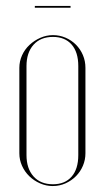

<svg xmlns="http://www.w3.org/2000/svg" viewBox="-20 -619 352 645"><path d="M158 -501Q180 -501 200 -492.5Q220 -484 235 -469Q250 -454 258.5 -434Q267 -414 267 -391V-104Q267 -82 258.5 -62Q250 -42 235 -27Q220 -12 200 -3Q180 6 157 6Q135 6 114.5 -3Q94 -12 78.5 -27Q63 -42 54 -62Q45 -82 45 -104V-391Q45 -413 54 -433Q63 -453 79 -468Q95 -483 115.5 -492Q136 -501 158 -501ZM158 -495Q116 -495 92.5 -468.5Q69 -442 69 -397V-98Q69 -53 92.5 -26.5Q116 0 158 0Q198 0 220.5 -25.5Q243 -51 243 -98V-397Q243 -444 220.5 -469.5Q198 -495 158 -495ZM217 -593H97V-599H217Z"/></svg>

Font: Moniqa Thin Display
Style: Regular
Weight: 100
Designer: Rajesh Rajput
Foundry: Rajesh Rajput
Version: Version 1.000